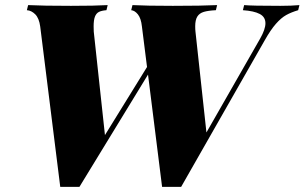

<svg xmlns="http://www.w3.org/2000/svg" viewBox="-20 -728 1194 753"><path d="M1154.3 -708 1149.4 -688Q1121.6 -679.7 1102.3 -668.9Q1083 -658.2 1062.3 -634.8Q1041.5 -611.3 1017.6 -568.8L690.4 4.9H615.7L560.5 -435.5L291.5 4.9H216.3L137.7 -624Q133.3 -656.7 118.2 -671.9Q103 -687 85.4 -688L90.3 -708Q147.5 -705.1 258.3 -705.1Q353 -705.1 402.3 -708L397.5 -688Q378.4 -686.5 367.9 -681.2Q357.4 -675.8 352.3 -662.6Q347.2 -649.4 347.2 -624.5Q347.2 -611.3 347.7 -604L391.6 -198.2L556.6 -465.3L536.6 -624Q533.2 -656.2 520.8 -671.6Q508.3 -687 494.6 -688L499.5 -708Q553.7 -705.1 657.7 -705.1Q772.9 -705.1 831.5 -708L826.7 -688Q796.4 -686.5 779.3 -681.4Q762.2 -676.3 753.9 -663.1Q745.6 -649.9 745.6 -625Q745.6 -611.8 746.6 -604L789.6 -208.5L1000.5 -577.1Q1021 -613.3 1021 -636.7Q1021 -661.6 998.5 -673.3Q976.1 -685.1 932.6 -688L937.5 -708Q966.3 -705.1 1079.6 -705.1Q1123 -705.1 1154.3 -708Z"/></svg>

Font: TypoPRO Playfair Display
Style: Italic
Weight: 900
Italic angle: -14°
Designer: Claus Eggers Sørensen
Foundry: Claus Eggers Sørensen
Version: Version 1.004;PS 001.004;hotconv 1.0.70;makeotf.lib2.5.58329